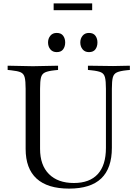

<svg xmlns="http://www.w3.org/2000/svg" viewBox="-20 -1100 790 1131"><path d="M387 11Q260 11 195.5 -48Q131 -107 131 -223V-577Q131 -622 125.5 -644Q120 -666 102 -674Q84 -682 45 -686L25 -688V-713L173 -710H174L322 -713V-688L302 -686Q264 -682 245.5 -673.5Q227 -665 221.5 -643.5Q216 -622 216 -577V-223Q216 -127 268.5 -74.5Q321 -22 415 -22Q508 -22 556 -74.5Q604 -127 604 -229V-577Q604 -622 598.5 -644Q593 -666 575 -674Q557 -682 518 -686L498 -688V-713L646 -711L745 -713V-688L725 -686Q687 -682 668.5 -673.5Q650 -665 644.5 -643.5Q639 -622 639 -577V-229Q639 -109 576.5 -49Q514 11 387 11ZM314 -793Q290 -793 276.5 -809.5Q263 -826 263 -850Q263 -873 276.5 -889.5Q290 -906 314 -906Q340 -906 352 -889.5Q364 -873 364 -850Q364 -826 352 -809.5Q340 -793 314 -793ZM504 -793Q480 -793 466.5 -809.5Q453 -826 453 -850Q453 -873 466.5 -889.5Q480 -906 504 -906Q530 -906 542 -889.5Q554 -873 554 -850Q554 -826 542 -809.5Q530 -793 504 -793ZM296 -1040V-1080H523V-1040Z"/></svg>

Font: Baskervville
Style: Regular
Weight: 400
Designer: Alexis Faudot, Rémi Forte, Morgane Pierson, Rafael Ribas, Tanguy Vanlaeys, Rosalie Wagner, Thomas Huot-Marchand
Foundry: ANRT
Version: Version 1.100